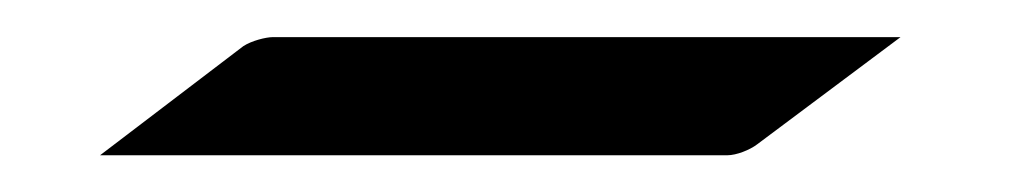

<svg xmlns="http://www.w3.org/2000/svg" viewBox="-20 -275 560 104"><path d="M34.2 -190.9H374C378.9 -190.9 386.2 -193.8 390.1 -196.8L467.8 -254.9H127.9C124 -254.9 116.2 -252.9 111.8 -250Z"/></svg>

Font: Pierce
Style: Roman
Weight: 500
Version: Version 0.2.0